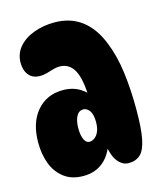

<svg xmlns="http://www.w3.org/2000/svg" viewBox="-99 -700 664 787"><g transform="rotate(-15 232.5 -306.5)"><path d="M351 10Q324 10 304 -16.5Q284 -43 278 -101L293 -96Q258 13 158 13Q109 13 76.5 -12Q44 -37 29 -77.5Q14 -118 14 -167Q14 -251 56 -300Q98 -349 167 -349Q208 -349 239 -330Q270 -311 291 -277L263 -279Q262 -369 241 -407.5Q220 -446 179 -446Q165 -446 150.5 -441.5Q136 -437 121.5 -433Q107 -429 93 -429Q62 -429 45.5 -449Q29 -469 29 -501Q29 -540 53 -568Q77 -596 117.5 -611Q158 -626 205 -626Q273 -626 320.5 -590Q368 -554 395 -485Q419 -426 428.5 -352Q438 -278 438 -195Q438 -114 429 -69.5Q420 -25 401 -7.5Q382 10 351 10ZM219 -116Q229 -116 240 -123.5Q251 -131 258 -147Q265 -163 265 -187Q265 -209 260 -223Q255 -237 246 -244Q237 -251 228 -251Q208 -251 198 -231.5Q188 -212 188 -181Q188 -152 196 -134Q204 -116 219 -116Z"/></g></svg>

Font: DynaPuff Condensed SemiBold
Style: Regular
Weight: 600
Width: 3
Designer: Toshi Omagari, Jennifer Daniel
Foundry: Google Fonts
Version: Version 2.000